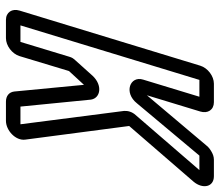

<svg xmlns="http://www.w3.org/2000/svg" viewBox="-68 -664 757 662"><g transform="rotate(90 311.0 -333.5)"><path d="M349 -25H348L324 -268C319 -301 275 -309 242 -274L189 -215C181 -206 179 -203 176 -193L125 -25H68L256 -642H314L255 -448C241 -403 300 -380 337 -427L517 -642H567L377 -422C366 -410 362 -395 363 -382L409 -25ZM333 -692H269C243 -692 215 -671 207 -645L17 -22C9 4 23 25 49 25H112C138 25 166 4 174 -22L225 -191L226 -193L273 -244L296 -4C298 14 311 25 331 25H397C430 25 466 -8 462 -41L415 -399V-400L607 -622C633 -653 626 -692 588 -692H531C520 -692 511 -688 504 -684C497 -680 489 -675 482 -666L309 -461L365 -645C373 -671 359 -692 333 -692Z"/></g></svg>

Font: DIN Rundschrift
Style: MittelKontKu
Weight: 400
Version: Version 1.027